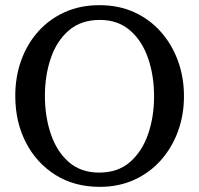

<svg xmlns="http://www.w3.org/2000/svg" viewBox="-20 -707 771 743"><path d="M691.9 -335Q691.9 -262.2 668.7 -198.7Q645.5 -135.3 602.5 -86.9Q559.6 -38.6 499.5 -11.2Q439.5 16.1 366.2 16.1Q268.1 16.1 194.6 -30Q121.1 -76.2 80.1 -155.8Q39.1 -235.4 39.1 -335.9Q39.1 -409.2 61.8 -472.7Q84.5 -536.1 127.4 -584.5Q170.4 -632.8 230.5 -659.9Q290.5 -687 365.2 -687Q439.5 -687 499.5 -659.7Q559.6 -632.3 602.5 -583.7Q645.5 -535.2 668.7 -471.4Q691.9 -407.7 691.9 -335ZM576.2 -334Q576.2 -415.5 552.7 -482.7Q529.3 -549.8 482.7 -589.8Q436 -629.9 366.2 -629.9Q293.9 -629.9 246.8 -589.6Q199.7 -549.3 176.8 -482.4Q153.8 -415.5 153.8 -335.9Q153.8 -255.9 176.8 -188.2Q199.7 -120.6 246.3 -79.8Q293 -39.1 363.8 -39.1Q436 -39.1 482.9 -79.8Q529.8 -120.6 553 -187.7Q576.2 -254.9 576.2 -334Z"/></svg>

Font: Abyssinica SIL
Style: Regular
Weight: 400
Designer: Victor Gaultney and Lorna Evans
Foundry: SIL International
Version: Version 2.100